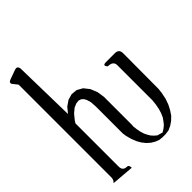

<svg xmlns="http://www.w3.org/2000/svg" viewBox="-233 -879 954 954"><g transform="rotate(-45 244.0 -402.5)"><path d="M389.6 -464.8Q369.1 -486.3 398.4 -486.3H460Q489.3 -486.3 489.3 -457L488.3 -208L485.4 -182.6L478.5 -148.4L467.8 -118.2L454.1 -91.8L438.5 -68.4L418.9 -49.8L398.4 -36.1L377 -26.4L353.5 -23.4H333L312.5 -25.4L292 -33.2L272.5 -44.9L254.9 -60.5L239.3 -80.1L226.6 -102.5L216.8 -127.9L209 -156.2L206.1 -176.8V-365.2L204.1 -397.5L197.3 -420.9L189.5 -434.6L178.7 -443.4L166 -447.3L148.4 -445.3L127.9 -436.5L105.5 -418L83 -390.6L75.2 -377.9V-74.2Q75.2 -44.9 104.5 -44.9Q117.2 -44.9 117.2 -24.4L-1 -34.2Q11.7 -44.9 11.7 -62.5V-713.9L-2.9 -732.4Q-23.4 -752.9 3.9 -761.7L52.7 -779.3Q71.3 -785.2 75.2 -764.6L82 -437.5L105.5 -465.8L133.8 -485.4L164.1 -494.1L196.3 -491.2L225.6 -474.6L248 -446.3L262.7 -410.2L268.6 -371.1V-176.8L267.6 -163.1L270.5 -140.6L274.4 -121.1L280.3 -101.6L288.1 -85.9L296.9 -71.3L308.6 -58.6L321.3 -47.9L349.6 -40L365.2 -49.8L379.9 -61.5L391.6 -76.2L403.3 -92.8L412.1 -113.3L418.9 -135.7L423.8 -161.1L426.8 -188.5V-435.5Q426.8 -464.8 389.6 -464.8Z"/></g></svg>

Font: B2 Hana
Style: Regular
Weight: 500
Version: 2020-08-05; (max)